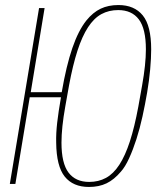

<svg xmlns="http://www.w3.org/2000/svg" viewBox="-20 -730 640 762"><path d="M333 12Q270 12 237 -29Q204 -70 203 -164Q202 -200 207 -243.5Q212 -287 222 -344H98L41 0H19L135 -698H157L102 -364H225Q243 -469 267 -539Q291 -609 323 -649Q349 -681 379.5 -695.5Q410 -710 450 -710Q513 -710 546.5 -669Q580 -628 580 -534Q580 -499 576 -454.5Q572 -410 564 -363Q556 -316 545.5 -268Q535 -220 521.5 -178Q508 -136 492.5 -102Q477 -68 460 -49Q433 -17 403 -2.5Q373 12 333 12ZM334 -8Q371 -8 400.5 -24Q430 -40 453.5 -76Q477 -112 495.5 -169Q514 -226 529 -307L544 -391Q559 -475 559 -534Q559 -616 531 -653Q503 -690 449 -690Q412 -690 382.5 -674Q353 -658 329.5 -622Q306 -586 287.5 -529Q269 -472 254 -391L239 -307Q224 -223 224 -164Q224 -82 252 -45Q280 -8 334 -8Z"/></svg>

Font: IBM Plex Mono Thin
Style: Italic
Weight: 100
Italic angle: -9°
Monospace: yes
Designer: Mike Abbink, Paul van der Laan, Pieter van Rosmalen
Foundry: Bold Monday
Version: Version 2.3